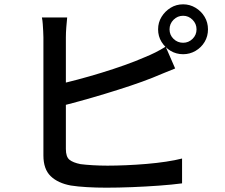

<svg xmlns="http://www.w3.org/2000/svg" viewBox="-20 -839 1040 889"><path d="M765 -703Q765 -677 783.5 -659Q802 -641 828 -641Q853 -641 871.5 -659Q890 -677 890 -703Q890 -729 871.5 -747.5Q853 -766 828 -766Q802 -766 783.5 -747.5Q765 -729 765 -703ZM712 -703Q712 -735 728 -761Q744 -787 770 -803Q796 -819 828 -819Q859 -819 885.5 -803Q912 -787 927.5 -761Q943 -735 943 -703Q943 -671 927.5 -645Q912 -619 885.5 -603.5Q859 -588 828 -588Q796 -588 770 -603.5Q744 -619 728 -645Q712 -671 712 -703ZM291 -758Q289 -738 287 -713Q285 -688 285 -666Q285 -653 285 -614.5Q285 -576 285 -523.5Q285 -471 285 -413.5Q285 -356 285 -302.5Q285 -249 285 -208Q285 -167 285 -149Q285 -113 301.5 -99.5Q318 -86 353 -79Q376 -76 409.5 -74Q443 -72 478 -72Q517 -72 564 -74Q611 -76 658.5 -80Q706 -84 749 -90.5Q792 -97 823 -105V10Q778 16 716.5 20.5Q655 25 591 27.5Q527 30 472 30Q426 30 383 27.5Q340 25 308 20Q248 9 214.5 -23.5Q181 -56 181 -119Q181 -145 181 -191Q181 -237 181 -294Q181 -351 181 -410.5Q181 -470 181 -522.5Q181 -575 181 -613.5Q181 -652 181 -666Q181 -678 180 -694.5Q179 -711 178 -727.5Q177 -744 174 -758ZM239 -446Q285 -456 339.5 -470.5Q394 -485 449.5 -502Q505 -519 557 -537.5Q609 -556 650 -574Q675 -584 699 -596Q723 -608 747 -623L791 -522Q766 -512 738 -500.5Q710 -489 686 -479Q641 -461 584 -442Q527 -423 466 -404.5Q405 -386 346.5 -370Q288 -354 239 -342Z"/></svg>

Font: Noto Sans JP Thin Medium
Style: Regular
Weight: 500
Version: Version 2.004-H2;hotconv 1.0.118;makeotfexe 2.5.65603